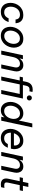

<svg xmlns="http://www.w3.org/2000/svg" viewBox="1919 -2730 820 4699"><g transform="rotate(90 2329.5 -380.0)"><path d="M271 10Q196 10 146.5 -22Q97 -54 73 -107.5Q49 -161 49 -225Q49 -285 69 -341.5Q89 -398 127 -442.5Q165 -487 220.5 -513.5Q276 -540 346 -540Q408 -540 447 -521Q486 -502 507 -473.5Q528 -445 536.5 -416.5Q545 -388 546.5 -369Q548 -350 548 -350H456Q456 -350 455 -361Q454 -372 449.5 -388Q445 -404 432.5 -420Q420 -436 397.5 -447Q375 -458 338 -458Q292 -458 256 -439.5Q220 -421 195 -389Q170 -357 156.5 -316.5Q143 -276 143 -232Q143 -188 157.5 -151.5Q172 -115 202.5 -93.5Q233 -72 280 -72Q315 -72 340 -83Q365 -94 381.5 -110Q398 -126 408 -142Q418 -158 422 -169Q426 -180 426 -180H519Q519 -180 512.5 -161Q506 -142 490 -113.5Q474 -85 446 -56.5Q418 -28 375 -9Q332 10 271 10Z M853 10Q779 10 730.5 -22.5Q682 -55 658.5 -107.5Q635 -160 635 -220Q635 -276 654.5 -332.5Q674 -389 711.5 -436Q749 -483 803.5 -511.5Q858 -540 928 -540Q1003 -540 1051 -507.5Q1099 -475 1122.5 -423Q1146 -371 1146 -310Q1146 -254 1126.5 -197.5Q1107 -141 1069.5 -94Q1032 -47 977.5 -18.5Q923 10 853 10ZM859 -73Q905 -73 941 -94Q977 -115 1002 -149Q1027 -183 1040 -224.5Q1053 -266 1053 -306Q1053 -347 1039 -381Q1025 -415 996 -436Q967 -457 922 -457Q876 -457 840 -436Q804 -415 779 -381Q754 -347 741 -306Q728 -265 728 -224Q728 -184 742 -149.5Q756 -115 785 -94Q814 -73 859 -73Z M1314 0H1218L1331 -530H1427L1410 -453H1416Q1416 -453 1425 -466Q1434 -479 1453.5 -496.5Q1473 -514 1502.5 -527Q1532 -540 1574 -540Q1633 -540 1670 -510Q1707 -480 1721 -430.5Q1735 -381 1722 -323L1653 0H1557L1627 -329Q1635 -365 1628 -394Q1621 -423 1599.5 -440.5Q1578 -458 1540 -458Q1496 -458 1463 -437Q1430 -416 1409 -379.5Q1388 -343 1378 -298Z M2310 -452H1855L1880 -530H2335ZM1949 0H1853L1983 -615Q1993 -661 2016 -696Q2039 -731 2079 -750.5Q2119 -770 2178 -770Q2198 -770 2214 -766.5Q2230 -763 2230 -763L2214 -688Q2214 -688 2200 -690.5Q2186 -693 2174 -693Q2130 -693 2108.5 -671.5Q2087 -650 2079 -615ZM2160 -452H1855L1872 -530H2177ZM2278 0H2182L2295 -530H2391ZM2376 -626Q2349 -626 2331.5 -644Q2314 -662 2314 -687Q2314 -713 2331.5 -731Q2349 -749 2376 -749Q2402 -749 2420 -731Q2438 -713 2438 -687Q2438 -662 2420 -644Q2402 -626 2376 -626Z M2679 10Q2611 10 2565 -23Q2519 -56 2496 -109.5Q2473 -163 2473 -224Q2473 -280 2491.5 -336Q2510 -392 2546 -438Q2582 -484 2634.5 -512Q2687 -540 2754 -540Q2786 -540 2811 -533.5Q2836 -527 2855 -516.5Q2874 -506 2888 -493Q2902 -480 2911 -465.5Q2920 -451 2925 -438H2931L3001 -760H3097L2933 0H2837L2853 -75H2848Q2848 -75 2838.5 -62Q2829 -49 2808.5 -32.5Q2788 -16 2756 -3Q2724 10 2679 10ZM2698 -71Q2743 -71 2778.5 -92Q2814 -113 2839 -147.5Q2864 -182 2877 -223.5Q2890 -265 2890 -306Q2890 -347 2876 -382Q2862 -417 2833.5 -438Q2805 -459 2759 -459Q2714 -459 2678 -438Q2642 -417 2617 -382.5Q2592 -348 2579 -306.5Q2566 -265 2566 -224Q2566 -184 2580 -149Q2594 -114 2623 -92.5Q2652 -71 2698 -71Z M3356 10Q3280 10 3230.5 -23Q3181 -56 3157 -109.5Q3133 -163 3133 -224Q3133 -280 3152.5 -336Q3172 -392 3209 -438Q3246 -484 3300 -512Q3354 -540 3424 -540Q3491 -540 3534.5 -513Q3578 -486 3601 -442.5Q3624 -399 3628.5 -348.5Q3633 -298 3621 -252L3617 -236H3226Q3226 -190 3240.5 -152.5Q3255 -115 3285.5 -93Q3316 -71 3363 -71Q3405 -71 3432 -84.5Q3459 -98 3475 -116Q3491 -134 3497.5 -147.5Q3504 -161 3504 -161H3594Q3594 -161 3587.5 -143.5Q3581 -126 3565 -101Q3549 -76 3521.5 -50.5Q3494 -25 3453.5 -7.5Q3413 10 3356 10ZM3240 -310H3539Q3545 -347 3533.5 -381Q3522 -415 3493.5 -437Q3465 -459 3418 -459Q3374 -459 3338.5 -438.5Q3303 -418 3278 -384Q3253 -350 3240 -310Z M3794 0H3698L3811 -530H3907L3890 -453H3896Q3896 -453 3905 -466Q3914 -479 3933.5 -496.5Q3953 -514 3982.5 -527Q4012 -540 4054 -540Q4113 -540 4150 -510Q4187 -480 4201 -430.5Q4215 -381 4202 -323L4133 0H4037L4107 -329Q4115 -365 4108 -394Q4101 -423 4079.5 -440.5Q4058 -458 4020 -458Q3976 -458 3943 -437Q3910 -416 3889 -379.5Q3868 -343 3858 -298Z M4490 10Q4447 10 4417 -3.5Q4387 -17 4370 -40.5Q4353 -64 4349 -96.5Q4345 -129 4353 -166L4459 -663H4555L4448 -160Q4438 -114 4455.5 -93.5Q4473 -73 4515 -73Q4537 -73 4558 -75.5Q4579 -78 4579 -78L4561 3Q4561 3 4540 6.5Q4519 10 4490 10ZM4637 -452H4317L4334 -530H4654Z"/></g></svg>

Font: Be Vietnam Pro Variable Thin
Style: Italic
Weight: 100
Italic angle: -12°
Designer: Lam Bao, Tony Le, Vietanh Nguyen
Foundry: Yellow Type Foundry
Version: Version 1.002